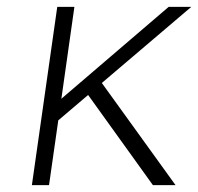

<svg xmlns="http://www.w3.org/2000/svg" viewBox="-20 -540 578 560"><path d="M426 0 237 -263 150 -189 123 0H73L147 -520H197L159 -252L472 -520H538L277 -298L492 0Z"/></svg>

Font: Lexend ExtLt
Style: Italic
Weight: 250
Italic angle: -8.13011°
Designer: Bonnie Shaver-Troup, Thomas Jockin
Foundry: Lexend
Version: Version 1.007